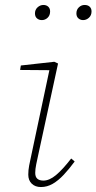

<svg xmlns="http://www.w3.org/2000/svg" viewBox="-20 -743 389 774"><path d="M149 -662Q137 -662 129 -669Q121 -676 121 -689Q121 -704 131.5 -713.5Q142 -723 155 -723Q167 -723 174.5 -716Q182 -709 182 -697Q182 -681 172 -671.5Q162 -662 149 -662ZM315 -662Q304 -662 296 -669Q288 -676 288 -689Q288 -704 298 -713.5Q308 -723 321 -723Q334 -723 341.5 -716Q349 -709 349 -697Q349 -681 338.5 -671.5Q328 -662 315 -662ZM94 -39Q94 -57 97.5 -75.5Q101 -94 106 -116L182 -474L188 -460L61 -461L64 -479L199 -494L214 -487L134 -118Q130 -100 126 -80.5Q122 -61 122 -46Q122 -30 130.5 -22.5Q139 -15 155 -15Q179 -15 205.5 -37Q232 -59 267 -104L281 -92Q259 -62 237 -38.5Q215 -15 192.5 -2Q170 11 145 11Q122 11 108 -2.5Q94 -16 94 -39Z"/></svg>

Font: Source Serif 4 ExtraLight
Style: Italic
Weight: 250
Italic angle: -12°
Designer: Frank Grießhammer
Foundry: Adobe Systems Incorporated
Version: Version 4.004;hotconv 1.0.116;makeotfexe 2.5.65601